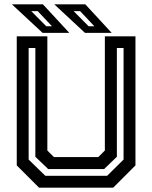

<svg xmlns="http://www.w3.org/2000/svg" viewBox="-20 -868 704 888"><path d="M160.5 0 57.5 -103V-700H199V-172L229.5 -141.5H434.5L465 -172V-700H606.5V-103L503.5 0ZM189.5 -55H475.5L551.5 -130V-646H520.5V-143L461.5 -86H203L143.5 -143V-646H112.5V-130ZM496.5 -716H373L231 -848H374.5ZM416.5 -746.5 350.5 -816.5H320.5L390 -746.5ZM300.5 -716H177L35 -848H178.5ZM220.5 -746.5 154.5 -816.5H124.5L194 -746.5Z"/></svg>

Font: Tourney SemiBold
Style: Regular
Weight: 600
Version: Version 1.015